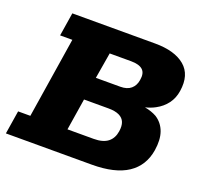

<svg xmlns="http://www.w3.org/2000/svg" viewBox="-105 -705 875 826"><g transform="rotate(20 332.0 -291.5)"><path d="M0 0 17 -107H73L131 -476H75L92 -583H471Q561 -583 607.5 -544Q654 -505 642 -428Q637 -394 618 -368.5Q599 -343 569 -327Q549 -316 524 -310Q556 -304 579 -291Q610 -271 622.5 -236Q635 -201 627 -151Q615 -77 557 -38.5Q499 0 393 0ZM243 -107H363Q405 -107 427.5 -124.5Q450 -142 455 -175Q459 -200 452.5 -217Q446 -234 427.5 -243Q409 -252 378 -252H266ZM282 -357H394Q425 -357 442.5 -372Q460 -387 464 -413Q470 -446 453.5 -461Q437 -476 400 -476H302Z"/></g></svg>

Font: Rokkitt SemiBold ExtraBold
Style: Italic
Weight: 800
Italic angle: -9°
Version: Version 3.103